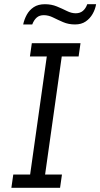

<svg xmlns="http://www.w3.org/2000/svg" viewBox="-20 -891 476 911"><path d="M34 0 43 -63H123L202 -623H122L131 -686H362L353 -623H273L194 -63H274L265 0ZM90 -775Q95 -799 107 -821Q119 -843 140 -857Q161 -871 193 -871Q224 -871 249.5 -860.5Q275 -850 297 -839Q319 -828 339 -828Q360 -828 373.5 -839.5Q387 -851 394 -871H436Q432 -847 419.5 -825Q407 -803 386.5 -789Q366 -775 336 -775Q305 -775 279.5 -786Q254 -797 232 -808Q210 -819 188 -819Q167 -819 154 -807.5Q141 -796 133 -775Z"/></svg>

Font: Chivo Medium ExtraLight
Style: Italic
Weight: 250
Italic angle: -8.05°
Version: Version 2.002